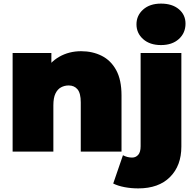

<svg xmlns="http://www.w3.org/2000/svg" viewBox="-20 -841 1076 1065"><path d="M430 -557Q493 -557 544 -531.5Q595 -506 624.5 -452Q654 -398 654 -312V0H428V-273Q428 -324 410 -345.5Q392 -367 361 -367Q338 -367 318.5 -356.5Q299 -346 287.5 -322Q276 -298 276 -257V0H50V-547H265V-387L222 -433Q254 -495 308.5 -526Q363 -557 430 -557ZM747 204Q707 204 670.5 197Q634 190 608 177L662 20Q686 33 713 33Q733 33 746.5 18Q760 3 760 -30V-547H986V-28Q986 78 923 141Q860 204 747 204ZM873 -591Q811 -591 774 -624Q737 -657 737 -706Q737 -755 774 -788Q811 -821 873 -821Q935 -821 972 -790Q1009 -759 1009 -710Q1009 -658 972 -624.5Q935 -591 873 -591Z"/></svg>

Font: MOST Montserrat Black
Style: Regular
Weight: 900
Designer: Julieta Ulanovsky
Foundry: Julieta Ulanovsky
Version: Version 8.000;March 11, 2024;FontCreator 15.0.0.2926 64-bit